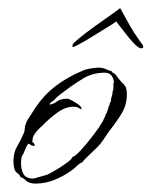

<svg xmlns="http://www.w3.org/2000/svg" viewBox="-20 -414 361 457"><path d="M65 23Q49 23 41.5 15.5Q34 8 29 8Q28 3 20 -3Q12 -9 12 -31Q12 -51 21 -66Q30 -81 37 -98Q39 -103 39 -108.5Q39 -114 41 -118Q43 -125 47 -131Q51 -137 55 -143Q78 -182 109 -206.5Q140 -231 182 -248H183Q188 -250 199 -251.5Q210 -253 215 -253Q225 -253 233 -249Q241 -245 247 -245L245 -243Q254 -239 259 -231.5Q264 -224 270 -218Q272 -216 274 -214Q276 -212 277 -210Q280 -207 281 -201Q282 -195 282 -190Q282 -164 269 -143Q256 -122 240 -102Q233 -92 226.5 -82Q220 -72 211 -63Q209 -61 200.5 -53Q192 -45 184.5 -37.5Q177 -30 176 -28Q169 -25 163 -19Q157 -13 150 -8Q132 5 110 14Q88 23 65 23ZM60 11Q60 11 74 7Q88 3 92 2Q97 0 111.5 -8.5Q126 -17 139 -26.5Q152 -36 152 -40Q159 -42 171.5 -55.5Q184 -69 196 -84.5Q208 -100 212 -106Q214 -108 219 -116.5Q224 -125 225 -125Q226 -129 228.5 -133.5Q231 -138 231 -141Q234 -143 237 -154.5Q240 -166 242 -166L241 -167Q242 -169 242.5 -170.5Q243 -172 244 -173Q244 -179 246 -184.5Q248 -190 248 -196Q250 -200 250 -206Q250 -212 250 -216L251 -217V-218Q251 -227 245.5 -234Q240 -241 229 -241Q201 -241 178.5 -227.5Q156 -214 135 -198Q128 -193 121 -187.5Q114 -182 108 -175Q106 -174 102 -171Q98 -168 98 -165Q107 -166 115.5 -172.5Q124 -179 140 -179Q145 -179 159.5 -170Q174 -161 174 -156V-154Q168 -156 165.5 -158Q163 -160 155 -160Q135 -160 114.5 -144.5Q94 -129 81 -115Q75 -110 69.5 -104Q64 -98 60 -91Q57 -84 57 -75Q59 -76 61 -72.5Q63 -69 63 -67H60Q55 -67 52.5 -69.5Q50 -72 48 -72Q44 -69 39 -56Q34 -43 32 -43Q31 -39 30.5 -34.5Q30 -30 30 -26Q30 -10 36 0.5Q42 11 60 11ZM315 -299Q309 -300 298.5 -311Q288 -322 277 -336.5Q266 -351 258 -361Q257 -364 254 -361Q250 -358 234.5 -348.5Q219 -339 200.5 -327.5Q182 -316 168 -308.5Q154 -301 153 -302Q152 -304 152.5 -305.5Q153 -307 153 -308Q154 -311 168.5 -323Q183 -335 203 -349.5Q223 -364 241 -376.5Q259 -389 265 -394Q267 -394 267 -393Q276 -377 287 -357Q298 -337 313 -316Q316 -312 318.5 -308.5Q321 -305 321 -302Q321 -299 315 -299Z"/></svg>

Font: Qwitcher Grypen
Style: Regular
Weight: 400
Designer: Robert E. Leuschke
Foundry: Robert E. Leuschke
Version: Version 1.100; ttfautohint (v1.8.3)